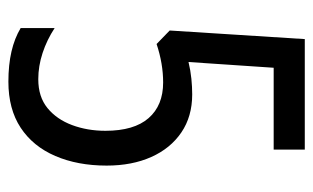

<svg xmlns="http://www.w3.org/2000/svg" viewBox="-168 -586 764 469"><g transform="rotate(90 214.5 -352.0)"><path d="M211 -439Q265 -439 304 -412.5Q343 -386 364 -339Q385 -292 385 -230Q385 -159 361.5 -104.5Q338 -50 292.5 -20Q247 10 180 10Q139 10 106.5 2.5Q74 -5 49 -20V-103Q78 -84 110 -73.5Q142 -63 174 -63Q217 -63 244.5 -85.5Q272 -108 286 -145.5Q300 -183 300 -227Q300 -297 269 -332.5Q238 -368 182 -368Q159 -368 135.5 -364Q112 -360 88 -352L55 -384L76 -714H346V-638H146L132 -430Q153 -435 173 -437Q193 -439 211 -439Z"/></g></svg>

Font: Noto Sans Arabic ExtraCondensed
Style: Regular
Weight: 400
Width: 2
Designer: Monotype Design Team, Nadine Chahine, Nizar Qandah and Khaled Hosny
Foundry: Monotype Imaging Inc.
Version: Version 2.012